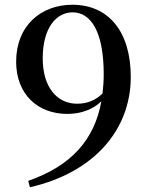

<svg xmlns="http://www.w3.org/2000/svg" viewBox="-20 -771 622 809"><path d="M106 18C374 -43 531 -222 531 -447C531 -637 438 -751 285 -751C154 -751 48 -664 48 -511C48 -374 139 -291 263 -291C323 -291 373 -311 407 -344C378 -182 280 -72 99 -9ZM412 -377C382 -348 347 -334 305 -334C219 -334 160 -405 160 -525C160 -655 218 -719 286 -719C361 -719 417 -641 417 -458C417 -430 415 -403 412 -377Z"/></svg>

Font: Noto Serif SC SemiBold
Style: Regular
Weight: 600
Designer: Ryoko NISHIZUKA 西塚涼子 (kana & ideographs); Frank Grießhammer (Latin, Greek & Cyrillic); Wenlong ZHANG 张文龙 (bopomofo); San
Foundry: Adobe
Version: Version 2.001;hotconv 1.1.0;makeotfexe 2.6.0